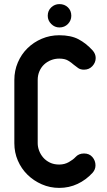

<svg xmlns="http://www.w3.org/2000/svg" viewBox="-20 -907 520 937"><path d="M270 -773Q247 -773 230 -790Q213 -807 213 -830Q213 -855 230 -871Q247 -887 270 -887Q295 -887 311.5 -871Q328 -855 328 -830Q328 -807 311.5 -790Q295 -773 270 -773ZM348 -140Q364 -158 390 -158Q416 -158 431 -140.5Q446 -123 446 -100Q446 -80 432 -64Q400 -29 358.5 -9.5Q317 10 269 10Q224 10 184 -7.5Q144 -25 114 -54.5Q84 -84 67 -123.5Q50 -163 50 -208V-517Q50 -562 67 -602Q84 -642 114 -671.5Q144 -701 184 -718Q224 -735 269 -735Q326 -735 363 -715.5Q400 -696 432 -661Q447 -644 447 -624Q447 -602 431 -584.5Q415 -567 390 -567Q373 -567 362 -574.5Q351 -582 340 -591Q328 -602 312 -611.5Q296 -621 269 -621Q248 -621 229 -613.5Q210 -606 195.5 -592.5Q181 -579 172.5 -559.5Q164 -540 164 -517V-208Q164 -190 171 -171.5Q178 -153 191 -138Q204 -123 223.5 -113.5Q243 -104 269 -104Q295 -104 316 -116Q337 -128 348 -140Z"/></svg>

Font: VDS
Style: Bold
Weight: 700
Designer: artmaker
Foundry: artmaker
Version: Version 1.000 2009 initial release